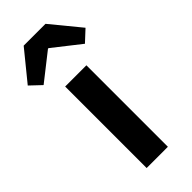

<svg xmlns="http://www.w3.org/2000/svg" viewBox="-314 -888 933 933"><g transform="rotate(-45 152.5 -421.5)"><path d="M79 0V-560H225V0ZM-46 -692 77 -843H227L351 -692L294 -639L154 -749H150L10 -639Z"/></g></svg>

Font: Source Han Sans CN Bold
Style: Bold
Weight: 700
Designer: Ryoko NISHIZUKA 西塚涼子 (kana & ideographs); Paul D. Hunt (Latin, Greek & Cyrillic); Wenlong ZHANG 张文龙 (bopomofo); Sandoll 
Foundry: Adobe Systems Incorporated
Version: Version 1.00;May 30, 2023;FontCreator 11.5.0.2422 32-bit